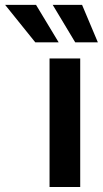

<svg xmlns="http://www.w3.org/2000/svg" viewBox="-144 -750 412 770"><path d="M54.7 0V-515.6H177.7V0ZM-2.4 -580.1 -123.5 -730.5H0.5L91.3 -580.1ZM157.7 -580.1 67.4 -730.5H185.1L248.5 -580.1Z"/></svg>

Font: Inter Display SemiBold
Style: Regular
Weight: 600
Designer: Rasmus Andersson
Foundry: rsms
Version: Version 4.001;git-9221beed3